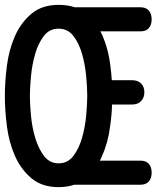

<svg xmlns="http://www.w3.org/2000/svg" viewBox="-21 -760 644 790"><path d="M220 10Q152 10 108.5 -26.5Q65 -63 40.5 -118.5Q16 -174 7.5 -240Q-1 -306 -1 -365Q-1 -424 7.5 -490Q16 -556 40.5 -611.5Q65 -667 108.5 -703.5Q152 -740 220 -740Q257 -740 287 -730H557Q580 -730 591.5 -716.5Q603 -703 603 -680.5Q603 -658 591.5 -644.5Q580 -631 557 -631H392Q397 -622 401 -613Q425 -557 433 -491Q437 -460 439 -430H523Q546 -430 559.5 -416.5Q573 -403 573 -380.5Q573 -358 559.5 -344Q546 -330 523 -330H440Q439 -287 432 -240Q424 -174 399 -119Q395 -108 390 -99H557Q580 -99 591.5 -85.5Q603 -72 603 -49.5Q603 -27 591.5 -13.5Q580 0 557 0H285Q256 10 220 10ZM220 -88Q258 -88 281 -118.5Q304 -149 316.5 -192.5Q329 -236 333.5 -283.5Q338 -331 338 -365Q338 -400 333.5 -447.5Q329 -495 316.5 -538.5Q304 -582 281 -612Q258 -642 220 -642Q182 -642 159 -611.5Q136 -581 123.5 -537.5Q111 -494 106.5 -446.5Q102 -399 102 -365Q102 -331 106.5 -283.5Q111 -236 124 -192.5Q137 -149 160 -118.5Q183 -88 220 -88Z"/></svg>

Font: Maple Mono Normal NL Medium
Style: Regular
Weight: 500
Monospace: yes
Designer: subframe7536
Version: Version 7.000